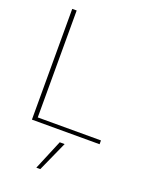

<svg xmlns="http://www.w3.org/2000/svg" viewBox="-173 -789 893 1139"><g transform="rotate(20 273.5 -220.0)"><path d="M80 -699H108V-24H507V0H80ZM281 70H312L227 259H202Z"/></g></svg>

Font: Prompt Thin
Style: Regular
Weight: 250
Designer: Katatrad Team
Foundry: CadsonDemak
Version: Version 1.001